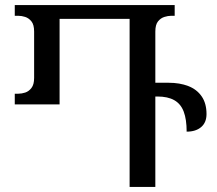

<svg xmlns="http://www.w3.org/2000/svg" viewBox="-20 -734 853 754"><path d="M642 -409Q686 -409 719.5 -396Q753 -383 772 -355.5Q791 -328 791 -286Q791 -253 770 -235Q749 -217 713 -217Q713 -265 701.5 -295.5Q690 -326 664.5 -340.5Q639 -355 598 -355H590V0H489V-660H214V-324H38V-366H52Q65 -366 79 -370.5Q93 -375 103.5 -388.5Q114 -402 114 -428V-610Q114 -637 103.5 -650Q93 -663 79 -667.5Q65 -672 52 -672H38V-714H666V-672H652Q640 -672 625.5 -667.5Q611 -663 600.5 -650Q590 -637 590 -610V-409Z"/></svg>

Font: Noto Serif Georgian
Style: Regular
Weight: 400
Designer: Monotype Design Team, Akaki Razmadze
Foundry: Google LLC
Version: Version 2.002